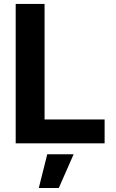

<svg xmlns="http://www.w3.org/2000/svg" viewBox="-20 -727 586 974"><path d="M59.6 -707H206.1V-121.1H510.7V0H59.6ZM219.7 55.7H353.5L278.3 226.6H176.8Z"/></svg>

Font: Pretendard Std
Style: Bold
Weight: 700
Designer: Base glyphs from Inter by Rasmus Andersson; Hangeul glyphs from Noto Sans CJK(Source Han Sans) by Jang Soo-young and Kan
Foundry: Kil Hyung-jin
Version: Version 1.309